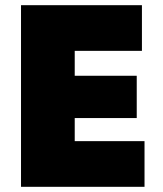

<svg xmlns="http://www.w3.org/2000/svg" viewBox="-20 -720 628 740"><path d="M61 0H537V-176H268V-265H507V-428H268V-524H527V-700H61Z"/></svg>

Font: Fixel Display Black
Style: Regular
Weight: 900
Designer: AlfaBravo + MacPaw
Foundry: Kyrylo Tkachov, Marchela Mozhyna, Serhii Makarenko, Maria Weinstein, Zakhar Kryvoshyya
Version: Version 1.211